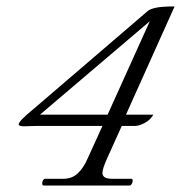

<svg xmlns="http://www.w3.org/2000/svg" viewBox="-20 -576 562 596"><path d="M116 0Q111 0 111 -7Q111 -12 113.5 -16.5Q116 -21 121 -21H177Q203 -21 221 -37.5Q239 -54 252 -84L298 -185H91Q81 -185 71.5 -184.5Q62 -184 55 -184Q38 -184 38 -190Q38 -195 49.5 -207Q61 -219 88 -241L426 -531Q433 -537 439.5 -542.5Q446 -548 464 -552Q482 -556 522 -556L371 -220H456Q447 -204 429.5 -194.5Q412 -185 398 -185H358L311 -81Q305 -67 301.5 -56.5Q298 -46 298 -39Q298 -21 328 -21H387Q392 -21 392 -15Q392 -11 389 -5.5Q386 0 382 0ZM104 -220H314L445 -510Z"/></svg>

Font: MonteCarlo
Style: Regular
Weight: 400
Designer: Robert E. Leuschke
Foundry: Robert E. Leuschke
Version: Version 1.010; ttfautohint (v1.8.3)